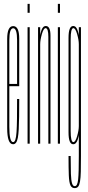

<svg xmlns="http://www.w3.org/2000/svg" viewBox="-20 -740 454 989"><path d="M47.5 3Q17 3 17 -80.5Q17 -164 17 -301Q17 -472.5 17 -539Q17 -605.5 48 -605.5Q79 -605.5 79 -541.5Q79 -477.5 79 -301Q79 -299 79 -296H24V-307.5H72L68 -302Q68 -470.5 68 -532.5Q68 -594.5 48 -594.5Q28 -594.5 28 -532.5Q28 -470.5 28 -302Q28 -166 28 -87Q28 -8 47.5 -8ZM47.5 -8Q55 -8 59.2 -20.8Q63.5 -33.5 65.2 -60.2Q67 -87 67.5 -129.2Q68 -171.5 68 -230H79Q79 -179 78.5 -140.5Q78 -102 76.5 -74.5Q75 -47 71.8 -30Q68.5 -13 62.5 -5Q56.5 3 47.5 3L46 -2Z M122 0V-600H133V0ZM122 -720H133V-674H122Z M176 0V-600H187V-549V0ZM229 0V-421Q229 -505.5 229 -550.2Q229 -595 215 -595Q204.5 -595 195.8 -564.5Q187 -534 187 -512L184 -528Q184 -553 191.8 -579.5Q199.5 -606 216 -606Q240 -606 240 -556.8Q240 -507.5 240 -416V0Z M278 0V-600H289V0ZM278 -720H289V-674H278Z M365 229Q349.5 229 342.8 214.5Q336 200 334.5 163.8Q333 127.5 333 63.5H344Q344 121 345.2 155Q346.5 189 351 204Q355.5 219 365 219Q372 219 376.2 210.8Q380.5 202.5 382.5 184.2Q384.5 166 385.2 136.2Q386 106.5 386 63V-543V-600H397V64Q397 112 396.2 144Q395.5 176 392.2 194.5Q389 213 382.8 221Q376.5 229 365 229ZM357 3Q333 3 333 -58Q333 -119 333 -301Q333 -484 333 -545Q333 -606 357 -606Q373.5 -606 381.2 -579.5Q389 -553 389 -528L386 -512Q386 -534 377.2 -564.5Q368.5 -595 358 -595Q344 -595 344 -537.5Q344 -480 344 -301Q344 -123 344 -65.5Q344 -8 358 -8Q368.5 -8 377.2 -38.5Q386 -69 386 -91L389 -75Q389 -50 381.2 -23.5Q373.5 3 357 3Z"/></svg>

Font: Anybody UltraCondensed Thin
Style: Regular
Weight: 100
Width: 1
Designer: Tyler Finck
Foundry: Etcetera Type Company
Version: Version 1.110